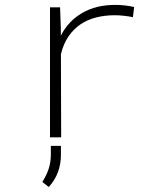

<svg xmlns="http://www.w3.org/2000/svg" viewBox="-20 -558 640 780"><path d="M450.2 -538.1Q371.6 -538.6 314.5 -505.6Q257.3 -472.7 227.1 -413.1V-441.9L224.1 -528.3H183.1V0H228.5L227.5 -337.9Q237.8 -380.4 258.5 -410.4Q279.3 -440.4 307.6 -459.5Q335.9 -478.5 371.3 -487.3Q406.7 -496.1 445.3 -496.1Q464.8 -496.1 483.6 -493.9Q502.4 -491.7 520 -488.3L524.9 -529.3Q509.8 -533.2 489.7 -535.6Q469.7 -538.1 450.2 -538.1ZM227.5 71.3V34.7H186.5V72.8Q186 103.5 177.2 129.4Q168.5 155.3 151.9 181.2L178.2 201.7Q204.1 172.9 215.8 140.1Q227.5 107.4 227.5 71.3Z"/></svg>

Font: Roboto Mono ExtraLight
Style: Regular
Weight: 250
Monospace: yes
Designer: Google
Version: Version 3.000